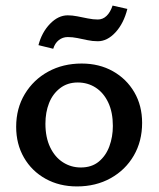

<svg xmlns="http://www.w3.org/2000/svg" viewBox="-20 -658 569 689"><path d="M256 11Q193 11 143.5 -16.5Q94 -44 66 -92.5Q38 -141 38 -203Q38 -269 69 -320.5Q100 -372 153 -401Q206 -430 273 -430Q336 -430 385 -402.5Q434 -375 462 -327Q490 -279 490 -217Q490 -151 460 -99.5Q430 -48 377 -18.5Q324 11 256 11ZM270 -57Q309 -57 334.5 -78Q360 -99 372.5 -133Q385 -167 385 -206Q385 -255 368.5 -290Q352 -325 323.5 -343.5Q295 -362 259 -362Q222 -362 195.5 -341.5Q169 -321 156 -288Q143 -255 143 -214Q143 -165 160 -129.5Q177 -94 206 -75.5Q235 -57 270 -57ZM171 -483 118 -496Q130 -542 159.5 -572.5Q189 -603 223 -603Q239 -603 257 -599.5Q275 -596 294.5 -592Q314 -588 331 -588Q349 -588 362.5 -601Q376 -614 384 -638L437 -626Q424 -574 394.5 -542Q365 -510 331 -510Q312 -510 293.5 -514Q275 -518 257.5 -521.5Q240 -525 223 -525Q205 -525 191 -514Q177 -503 171 -483Z"/></svg>

Font: Ysabeau Office SemiBold
Style: Regular
Weight: 600
Designer: Christian Thalmann (Catharsis Fonts)
Version: Version 2.001;gftools[0.9.30]; featfreeze: tnum,lnum,ss02